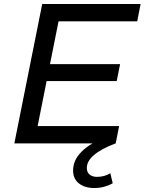

<svg xmlns="http://www.w3.org/2000/svg" viewBox="-20 -720 726 964"><path d="M169 -87H578L561 0H52L192 -700H686L669 -613H274L231 -398H583L566 -313H214ZM453 224Q406 224 376.5 201Q347 178 347 136Q347 32 518 -35L560 0Q416 55 416 123Q416 145 430 156.5Q444 168 467 168Q504 168 534 150L546 200Q527 211 503.5 217.5Q480 224 453 224Z"/></svg>

Font: Montserrat Medium
Style: Italic
Weight: 500
Italic angle: -11.3°
Designer: Julieta Ulanovsky
Foundry: Julieta Ulanovsky
Version: Version 9.000; ttfautohint (v1.8.4.7-5d5b)